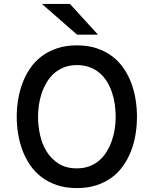

<svg xmlns="http://www.w3.org/2000/svg" viewBox="-20 -942 780 974"><path d="M370.1 12.2Q314 12.2 269.5 -2.7Q225.1 -17.6 191.2 -43.2Q157.2 -68.8 133.3 -103.8Q109.4 -138.7 94.2 -179Q79.1 -219.2 72 -262.9Q64.9 -306.6 64.9 -350.1Q64.9 -393.1 72 -436.8Q79.1 -480.5 94.2 -520.8Q109.4 -561 133.3 -595.9Q157.2 -630.9 191.2 -656.5Q225.1 -682.1 269.5 -697Q314 -711.9 370.1 -711.9Q426.3 -711.9 470.7 -697Q515.1 -682.1 549.1 -656.5Q583 -630.9 606.9 -595.9Q630.9 -561 646 -520.8Q661.1 -480.5 668 -436.8Q674.8 -393.1 674.8 -350.1Q674.8 -306.6 668 -262.9Q661.1 -219.2 646 -179Q630.9 -138.7 606.9 -103.8Q583 -68.8 549.1 -43.2Q515.1 -17.6 470.7 -2.7Q426.3 12.2 370.1 12.2ZM370.1 -87.9Q406.7 -87.9 435.5 -99.4Q464.4 -110.8 486.1 -130.4Q507.8 -149.9 523.2 -176Q538.6 -202.1 548.3 -231.2Q558.1 -260.3 562.5 -290.8Q566.9 -321.3 566.9 -350.1Q566.9 -380.4 562.5 -411.9Q558.1 -443.4 548.3 -472.4Q538.6 -501.5 523.2 -526.9Q507.8 -552.2 486.1 -571Q464.4 -589.8 435.5 -600.8Q406.7 -611.8 370.1 -611.8Q333.5 -611.8 304.7 -600.3Q275.9 -588.9 253.9 -569.3Q231.9 -549.8 216.6 -523.7Q201.2 -497.6 191.4 -468.5Q181.6 -439.5 177.2 -408.9Q172.9 -378.4 172.9 -350.1Q172.9 -304.2 183.1 -257.6Q193.4 -210.9 216.8 -173.1Q240.2 -135.3 277.8 -111.6Q315.4 -87.9 370.1 -87.9ZM371.1 -766.1 192.9 -921.9H335L477.1 -766.1Z"/></svg>

Font: Overpass
Style: Regular
Weight: 400
Designer: Delve Withrington
Foundry: Delve Fonts
Version: Version 1.001